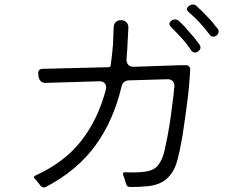

<svg xmlns="http://www.w3.org/2000/svg" viewBox="-20 -851 1040 848"><path d="M905 -699Q885 -726 862.5 -750.5Q840 -775 814 -797Q797 -812 815 -825Q823 -831 831 -831Q842 -831 849 -824Q854 -819 860 -813Q866 -807 873 -801Q885 -788 897 -776Q909 -764 920 -751Q925 -744 930 -737.5Q935 -731 940 -726Q947 -718 945.5 -709Q944 -700 936 -694Q929 -689 922 -689Q912 -689 905 -699ZM824 -629Q805 -658 782.5 -682.5Q760 -707 736 -731Q720 -746 737 -760Q743 -765 753 -765Q764 -765 771 -758L795 -734Q800 -729 806 -721L829 -695Q832 -692 834.5 -688.5Q837 -685 840 -682Q846 -674 850.5 -668Q855 -662 860 -656Q873 -637 855 -624Q849 -619 841 -619Q831 -619 824 -629ZM158 -32Q156 -35 153.5 -38Q151 -41 148 -45Q145 -49 142 -52.5Q139 -56 136 -59Q123 -71 139 -77Q264 -134 338 -228Q412 -322 447 -453Q452 -471 443.5 -482Q435 -493 416 -492L183 -485Q169 -484 160.5 -492Q152 -500 150 -514L149 -525Q147 -547 170 -547L448 -554H458Q469 -554 469 -564Q472 -585 474.5 -607.5Q477 -630 479 -653Q480 -672 480.5 -691Q481 -710 482 -730Q482 -744 491 -753Q500 -762 514 -762H515Q529 -762 538 -753Q547 -744 547 -730Q545 -695 543.5 -661.5Q542 -628 539 -593Q537 -576 546 -565.5Q555 -555 572 -556L776 -563H799Q809 -564 815 -558Q821 -552 820 -542Q816 -468 806.5 -396Q797 -324 786 -251Q781 -226 777.5 -206Q774 -186 770 -171Q760 -120 741.5 -91Q723 -62 697 -47.5Q671 -33 636 -29Q601 -25 556 -25Q539 -25 536 -42Q534 -46 533.5 -49.5Q533 -53 531 -58Q529 -63 528 -67Q527 -71 525 -75Q518 -92 535 -90Q588 -88 621 -93Q662 -98 680.5 -124Q699 -150 707 -187Q710 -200 713 -215.5Q716 -231 720 -250Q728 -292 734 -335Q740 -378 745 -421Q747 -433 747.5 -444Q748 -455 750 -466Q752 -483 743 -492.5Q734 -502 717 -501L548 -496Q523 -494 517 -470Q482 -319 401 -208Q320 -97 182 -25Q168 -19 158 -32Z"/></svg>

Font: Higure Gothic
Style: Regular
Weight: 400
Designer: Yoshimichi Ohira
Foundry: Positype
Version: Version 1.000